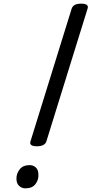

<svg xmlns="http://www.w3.org/2000/svg" viewBox="-20 -1016 501 1050"><path d="M182 -216Q137 -216 147 -244L372 -969Q377 -983 389.5 -989.5Q402 -996 424 -996Q468 -996 459 -969L234 -244Q230 -230 216.5 -223Q203 -216 182 -216ZM119 14Q99 14 84.5 0.5Q70 -13 70 -38Q69 -65 87 -89Q105 -113 142 -113Q162 -113 176 -100Q190 -87 190 -61Q192 -34 174.5 -10Q157 14 119 14Z"/></svg>

Font: Playwrite IE
Style: Regular
Weight: 400
Designer: Veronika Burian, José Scaglione
Foundry: TypeTogether
Version: Version 1.002